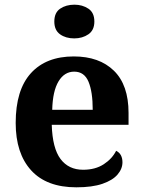

<svg xmlns="http://www.w3.org/2000/svg" viewBox="-20 -790 611 820"><path d="M306 10Q179 10 113 -62.5Q47 -135 47 -265Q47 -406 112 -477.5Q177 -549 295 -549Q404 -549 466.5 -488Q529 -427 529 -308V-257H201Q204 -157 238.5 -111Q273 -65 335 -65Q387 -65 423 -88.5Q459 -112 476 -146Q490 -139 496.5 -126.5Q503 -114 503 -97Q503 -69 482 -44.5Q461 -20 417.5 -5Q374 10 306 10ZM376 -321Q376 -398 358 -441Q340 -484 297 -484Q255 -484 230 -442.5Q205 -401 203 -321ZM297 -626Q261 -626 236.5 -643.5Q212 -661 212 -698Q212 -736 237 -753Q262 -770 298 -770Q332 -770 357.5 -753Q383 -736 383 -698Q383 -661 357.5 -643.5Q332 -626 297 -626Z"/></svg>

Font: Noto Serif Gujarati
Style: Bold
Weight: 700
Version: Version 2.102